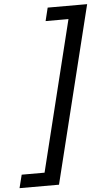

<svg xmlns="http://www.w3.org/2000/svg" viewBox="-66 -806 577 1041"><g transform="rotate(-5 223.0 -285.0)"><path d="M-2.9 196.3 15.1 124.5H139.6L341.3 -693.8H216.8L234.4 -765.6H449.2L211.9 196.3Z"/></g></svg>

Font: Lesson One
Style: Italic
Weight: 400
Italic angle: -14°
Designer: But Ko, Victor Gaultney, Annie Olsen, Julie Remington, Don Collingsworth, Eric Hays, Becca Hirsbrunner
Version: Version 1.100